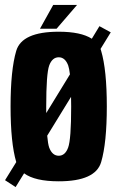

<svg xmlns="http://www.w3.org/2000/svg" viewBox="-28 -733 472 781"><path d="M-7.5 0 38 -73.5Q38 -73.5 38 -74Q15 -152 15 -300Q15 -448 38 -526Q61 -604 211 -604Q301 -604 345.5 -575.5L376.5 -626.5L422.5 -601.5L381 -534Q382.5 -530 383.5 -526Q406.5 -448 406.5 -300Q406.5 -152 383.5 -73.8Q360.5 4.5 211 4.5Q114 4.5 70 -28L35.5 28ZM211 -99.5Q237 -99.5 249.2 -132.8Q261.5 -166 261.5 -299.5Q261.5 -320.5 261 -339L164 -181Q167 -147.5 172 -133Q184.5 -99.5 211 -99.5ZM160 -273 256.5 -430.5Q253.5 -455 249.5 -466.5Q237 -500 211 -500Q184.5 -500 172.2 -466.8Q160 -433.5 160 -299.5Q160 -286 160 -273ZM134.5 -616 188.5 -713H285.5L202 -616Z"/></svg>

Font: Anybody Condensed Regular
Style: Bold
Weight: 700
Width: 3
Designer: Tyler Finck
Foundry: Etcetera Type Company
Version: Version 1.010; ttfautohint (v1.8.3) -l 8 -r 50 -G 200 -x 14 